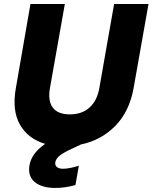

<svg xmlns="http://www.w3.org/2000/svg" viewBox="-20 -722 760 957"><path d="M59.1 -283.2 131.8 -702.1H303.2L229 -283.2Q217.8 -220.2 242.9 -186Q268.1 -151.9 328.1 -151.9Q388.7 -151.9 426.5 -186.3Q464.4 -220.7 475.1 -283.2L548.8 -702.1H720.2L646 -283.2Q625 -166 554.7 -94.5Q484.4 -22.9 383.8 -2L335 21Q294.9 39.6 276.9 54.4Q258.8 69.3 255.9 85.9Q252.9 101.1 263.2 110.1Q273.4 119.1 293.9 119.1Q325.2 119.1 373 104L356 200.2Q306.2 214.8 254.9 214.8Q189.5 214.8 153.6 185.8Q117.7 156.7 127 101.1Q137.7 41.5 205.1 -4.9Q119.6 -30.3 79.3 -101.1Q39.1 -171.9 59.1 -283.2Z"/></svg>

Font: SVN-Poppins
Style: Bold Italic
Weight: 700
Italic angle: -10°
Designer: Ninad Kale (Devanagari), Jonny Pinhorn (Latin)
Foundry: Indian Type Foundry
Version: Version 3.002 2017